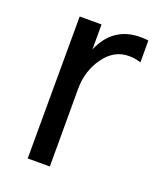

<svg xmlns="http://www.w3.org/2000/svg" viewBox="-103 -578 533 644"><g transform="rotate(20 163.0 -256.0)"><path d="M151 -507V-418Q191 -512 289 -512Q307 -512 317 -510V-432Q296 -439 274 -439Q221 -439 186 -390Q151 -341 151 -277V0H72L73 -507Z"/></g></svg>

Font: Hind Regular
Style: Regular
Weight: 400
Designer: Manushi Parikh, Satya Rajpurohit
Foundry: Indian Type Foundry
Version: Version 1.201;PS 1.0;hotconv 1.0.78;makeotf.lib2.5.61930; tt